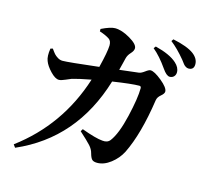

<svg xmlns="http://www.w3.org/2000/svg" viewBox="-121 -950 1241 1153"><g transform="rotate(15 500.0 -373.5)"><path d="M551 -550 670 -564Q684 -566 704 -581Q724 -596 734 -596Q758 -596 805 -557.5Q852 -519 852 -495Q852 -482 832.5 -466Q813 -450 810 -430Q778 -213 715 -85Q692 -40 650.5 -8Q609 24 567 24Q544 24 534.5 14Q525 4 518 -22Q512 -46 493 -67Q474 -88 423 -134L432 -149Q522 -116 563 -113Q595 -109 611 -130Q649 -180 676.5 -297.5Q704 -415 704 -476Q704 -489 693 -489Q646 -489 528 -471Q411 -85 68 64L55 46Q308 -143 406 -450Q327 -435 290 -424Q281 -421 255.5 -409.5Q230 -398 216 -398Q193 -398 162.5 -430Q132 -462 122 -490Q111 -517 119 -566L133 -570Q147 -550 155 -541Q163 -532 177.5 -523Q192 -514 208 -514Q242 -514 431 -536Q456 -636 457 -676Q457 -704 441 -715Q419 -730 379 -743V-758Q435 -785 463 -785Q505 -785 557 -754.5Q609 -724 609 -699Q609 -683 592 -665Q575 -647 570 -626Q568 -617 561.5 -591.5Q555 -566 551 -550ZM717 -729 727 -742Q819 -719 861 -681Q890 -655 890 -625Q890 -609 880 -598.5Q870 -588 854 -588Q834 -588 808 -626Q762 -692 717 -729ZM809 -798 818 -811Q909 -792 949 -762Q984 -735 984 -700Q984 -665 950 -665Q941 -665 932 -671Q923 -677 918.5 -683Q914 -689 901 -706Q853 -764 809 -798Z"/></g></svg>

Font: Swei Spring CJKtc
Style: Bold
Weight: 700
Version: Version 1.021